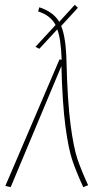

<svg xmlns="http://www.w3.org/2000/svg" viewBox="-20 -766 411 791"><path d="M343 -3 323 5Q295 -56 278.5 -104Q262 -152 249.5 -246Q237 -340 233 -494L24 5L2 0L225 -521L234 -520Q231 -607 216 -645L142 -565L126 -573L209 -663Q188 -703 137 -719L142 -736Q200 -717 224 -676L288 -746L301 -734L232 -659Q252 -611 254 -510Q258 -350 270.5 -254Q283 -158 299 -111Q315 -64 343 -3Z"/></svg>

Font: Fira Sans Extra Condensed Thin
Style: Italic
Weight: 250
Width: 3
Italic angle: -8°
Designer: Carrois Corporate & Edenspiekermann AG
Foundry: Carrois Corporate GbR & Edenspiekermann AG
Version: Version 4.203